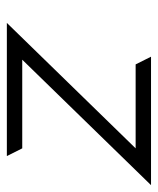

<svg xmlns="http://www.w3.org/2000/svg" viewBox="31 -522 471 574"><g transform="rotate(90 267.0 -235.5)"><path d="M49 -20H447L424 -66H159L534 -451H150L173 -405H424Z"/></g></svg>

Font: Charger Sport
Style: ExLitObl
Weight: 200
Designer: Jasper
Foundry: Cannot Into Space Fonts
Version: Version 1.1